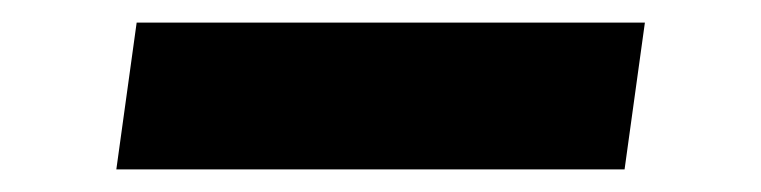

<svg xmlns="http://www.w3.org/2000/svg" viewBox="-20 -358 674 170"><path d="M533 -208 551 -338H101L83 -208Z"/></svg>

Font: Plus Jakarta Sans ExtraBold
Style: Italic
Weight: 800
Italic angle: -8°
Designer: Gumpita Rahayu
Foundry: Tokotype
Version: Version 2.071;gftools[0.9.30]